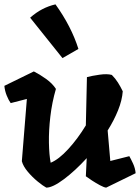

<svg xmlns="http://www.w3.org/2000/svg" viewBox="-30 -843 641 879"><path d="M329 -619 256 -577 108 -762Q135 -786 164 -801Q193 -816 224 -823Q260 -773 286.5 -721.5Q313 -670 329 -619ZM562 -128Q569 -116 579 -94.5Q589 -73 591 -50L456 16Q446 15 427.5 5Q409 -5 390.5 -17Q372 -29 363 -36L367 -119Q314 -61 262.5 -22.5Q211 16 182 16Q167 8 142.5 -12Q118 -32 97 -57Q76 -82 70 -105L93 -390L19 -371Q10 -383 1 -405Q-8 -427 -10 -450L125 -516Q151 -503 180.5 -482Q210 -461 226 -436Q208 -374 200.5 -309.5Q193 -245 194 -189.5Q195 -134 202 -98Q239 -113 282.5 -160.5Q326 -208 363 -269L368 -490Q391 -496 425.5 -501Q460 -506 482 -500Q498 -484 510 -465Q522 -446 532 -425Q529 -384 510.5 -338Q492 -292 463 -246V-244L475 -106Z"/></svg>

Font: Langar
Style: Regular
Weight: 400
Designer: Alessia Mazzarella
Foundry: Typeland
Version: Version 1.001; ttfautohint (v1.8.3)